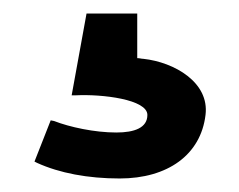

<svg xmlns="http://www.w3.org/2000/svg" viewBox="-20 -34 353 284"><path d="M31 205 35 207C68 222 110 230 157 230C228 230 277 195 284 136C290 88 238 58 192 53C189 53 187 52 183 52V-14H108L86 107H92C131 105 198 113 198 136C198 155 179 162 152 162C120 162 83 154 60 145L55 144Z"/></svg>

Font: Charger Pro
Style: BdExt
Weight: 700
Designer: Jasper
Foundry: Cannot Into Space Fonts
Version: Version 1.09